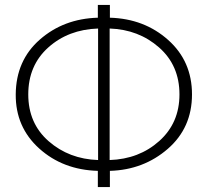

<svg xmlns="http://www.w3.org/2000/svg" viewBox="-20 -761 845 781"><path d="M378 0V-66Q236 -70 139.5 -157Q43 -244 44 -377Q45 -515 142 -600Q239 -685 378 -689V-741H427V-689Q567 -685 664 -598.5Q761 -512 761 -377Q761 -241 662.5 -155.5Q564 -70 427 -66V0ZM379 -110V-645Q258 -641 176.5 -568Q95 -495 95 -377Q95 -259 178 -186.5Q261 -114 379 -110ZM426 -110Q546 -114 628 -187.5Q710 -261 710 -377Q710 -495 627 -568Q544 -641 426 -645Z"/></svg>

Font: Raleway-v4020 Light
Style: Regular
Weight: 300
Designer: Matt McInerney, Pablo Impallari, Rodrigo Fuenzalida
Foundry: Matt McInerney, Pablo Impallari, Rodrigo Fuenzalida
Version: Version 4.020;PS 004.020;hotconv 1.0.88;makeotf.lib2.5.64775